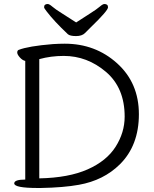

<svg xmlns="http://www.w3.org/2000/svg" viewBox="-20 -930 768 958"><path d="M176 -40Q323 -43 417.5 -85Q512 -127 557 -198Q602 -269 602 -348Q602 -492 508.5 -571.5Q415 -651 298 -651Q234 -651 176 -635ZM51 -15Q51 -34 106 -34V-626Q92 -629 79 -643.5Q66 -658 66 -668Q66 -678 73 -681Q121 -700 244 -710Q277 -712 303 -712Q456 -712 564.5 -614Q673 -516 673 -360Q673 -204 578 -110Q497 -30 374 -8Q297 6 183 8H169Q51 8 51 -15ZM360 -818Q395 -841 429 -862.5Q463 -884 478 -897Q493 -910 501 -910Q519 -910 519 -893.5Q519 -877 432 -793L404 -765Q389 -750 359.5 -750Q330 -750 319 -759Q249 -825 212 -874Q200 -889 200 -894Q200 -910 218 -910Q226 -910 241 -897Q256 -884 290.5 -862.5Q325 -841 360 -818Z"/></svg>

Font: ToneOZ-Pinyin-WenKai-Regular
Style: Regular
Weight: 400
Designer: Fontworks Inc.
Foundry: ToneOZ
Version: Version 0.240331